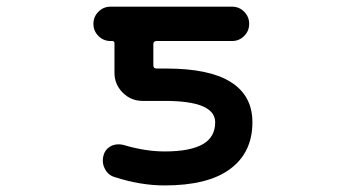

<svg xmlns="http://www.w3.org/2000/svg" viewBox="-20 -568 1040 579"><path d="M476.6 -8.8Q403.3 -8.8 325.2 -34.2Q305.7 -40 295.9 -59.6Q290 -71.3 290 -84Q290 -91.8 292 -98.6Q296.9 -118.2 315.4 -127.9Q326.2 -132.8 337.9 -132.8Q344.7 -132.8 352.5 -130.9Q418 -111.3 476.6 -111.3Q554.7 -111.3 592.8 -133.8Q628.9 -155.3 628.9 -199.2Q628.9 -263.7 477.5 -263.7H410.2Q375 -263.7 350.1 -288.6Q325.2 -313.5 325.2 -348.6V-437.5Q325.2 -444.3 318.4 -444.3H313.5Q292 -444.3 276.9 -459.5Q261.7 -474.6 261.7 -496.1Q261.7 -517.6 276.9 -532.7Q292 -547.9 313.5 -547.9H679.7Q701.2 -547.9 716.3 -532.7Q731.4 -517.6 731.4 -496.1Q731.4 -474.6 716.3 -459.5Q701.2 -444.3 679.7 -444.3H452.1Q442.4 -444.3 442.4 -434.6V-371.1Q442.4 -361.3 452.1 -361.3H481.4Q610.4 -361.3 674.8 -321.3Q741.2 -280.3 741.2 -199.2Q741.2 -107.4 672.9 -57.6Q606.4 -8.8 476.6 -8.8Z"/></svg>

Font: Rounded-X Mgen+ 2m medium
Style: Regular
Weight: 500
Designer: [Source Han Sans]
Ryoko NISHIZUKA  (kana & ideographs); Paul D. Hunt (Latin, Greek & Cyrillic); Wenlong ZHANG  (bopomofo
Version: Version 1.059.20150602